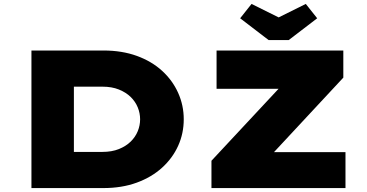

<svg xmlns="http://www.w3.org/2000/svg" viewBox="-20 -957 1870 977"><path d="M140 0V-700H506Q601 -700 676.5 -672.5Q752 -645 805 -596.5Q858 -548 886.5 -484.5Q915 -421 915 -350Q915 -278 886.5 -215Q858 -152 804.5 -103.5Q751 -55 675.5 -27.5Q600 0 506 0ZM356 -133 319 -184H501Q549 -184 585 -198.5Q621 -213 645 -236.5Q669 -260 681 -289.5Q693 -319 693 -350Q693 -381 681 -410.5Q669 -440 645 -463.5Q621 -487 585 -501.5Q549 -516 501 -516H316L356 -565ZM1056 0V-139L1498 -613L1608 -505H1082V-700H1727V-562L1285 -87L1176 -183H1738V0ZM1347 -753 1202 -864 1260 -937 1413 -861H1383L1536 -937L1594 -864L1449 -753Z"/></svg>

Font: Lexend Peta Black
Style: Regular
Weight: 900
Version: Version 1.007